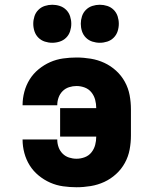

<svg xmlns="http://www.w3.org/2000/svg" viewBox="-20 -780 640 808"><path d="M302 8Q274 8 245.5 4Q217 0 191 -11.5Q165 -23 142.5 -41.5Q120 -60 105 -84Q90 -108 82.5 -136Q75 -164 75 -192Q75 -192 75 -192Q75 -192 75 -193H221Q221 -193 221 -192.5Q221 -192 221 -192Q221 -176 226.5 -160.5Q232 -145 243.5 -133.5Q255 -122 270.5 -117Q286 -112 302 -112Q320 -112 337 -118.5Q354 -125 365 -139Q376 -153 380.5 -170Q385 -187 385 -205H233V-325H385Q385 -343 380.5 -360Q376 -377 365 -391Q354 -405 337 -411.5Q320 -418 302 -418Q286 -418 270.5 -413Q255 -408 243.5 -396.5Q232 -385 226.5 -369.5Q221 -354 221 -338Q221 -338 221 -337.5Q221 -337 221 -337H75Q75 -338 75 -338Q75 -338 75 -338Q75 -366 82.5 -394Q90 -422 105 -446Q120 -470 142.5 -488.5Q165 -507 191 -518.5Q217 -530 245.5 -534Q274 -538 302 -538Q332 -538 362 -533Q392 -528 419 -515.5Q446 -503 468.5 -482.5Q491 -462 505.5 -435.5Q520 -409 525.5 -379.5Q531 -350 531 -320V-210Q531 -180 525.5 -150.5Q520 -121 505.5 -94.5Q491 -68 468.5 -47.5Q446 -27 419 -14.5Q392 -2 362 3Q332 8 302 8ZM400 -600Q384 -600 368.5 -605Q353 -610 341.5 -621.5Q330 -633 325 -648.5Q320 -664 320 -680Q320 -696 325 -711.5Q330 -727 341.5 -738.5Q353 -750 368.5 -755Q384 -760 400 -760Q416 -760 431.5 -755Q447 -750 458.5 -738.5Q470 -727 475 -711.5Q480 -696 480 -680Q480 -664 475 -648.5Q470 -633 458.5 -621.5Q447 -610 431.5 -605Q416 -600 400 -600ZM200 -600Q184 -600 168.5 -605Q153 -610 141.5 -621.5Q130 -633 125 -648.5Q120 -664 120 -680Q120 -696 125 -711.5Q130 -727 141.5 -738.5Q153 -750 168.5 -755Q184 -760 200 -760Q216 -760 231.5 -755Q247 -750 258.5 -738.5Q270 -727 275 -711.5Q280 -696 280 -680Q280 -664 275 -648.5Q270 -633 258.5 -621.5Q247 -610 231.5 -605Q216 -600 200 -600Z"/></svg>

Font: Iosevka Curly Heavy Extended
Style: Regular
Weight: 900
Width: 7
Monospace: yes
Designer: Belleve Invis
Foundry: Belleve Invis
Version: Version 11.1.0; ttfautohint (v1.8.3)